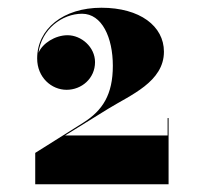

<svg xmlns="http://www.w3.org/2000/svg" viewBox="-20 -935 509 496"><path d="M415.5 -459V-630H413V-585H148L259.5 -654C317 -689.5 403.5 -723.5 403.5 -801.5C403.5 -867.5 341.5 -915 242 -915C143.5 -915 76 -860.5 76 -784C76 -735 113 -703 152 -703C191 -703 225.5 -732.5 225.5 -774.5C225.5 -813.5 190 -844 154.5 -844C122.5 -844 89.5 -823 79.5 -798.5C87 -859.5 140.5 -899.5 192 -899.5C243.5 -899.5 271.5 -838 271.5 -765C271.5 -690.5 245 -649.5 195 -618L71 -540V-459Z"/></svg>

Font: Bodoni* 36pt Fatface
Style: Regular
Weight: 900
Version: Version 2.3